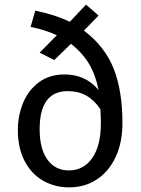

<svg xmlns="http://www.w3.org/2000/svg" viewBox="-20 -796 610 828"><path d="M508 -265Q508 -182 479 -119.5Q450 -57 398 -22.5Q346 12 278 12Q216 12 165.5 -17Q115 -46 86 -102Q57 -158 57 -235Q57 -297 79.5 -352Q102 -407 147.5 -441Q193 -475 258 -475Q349 -475 405 -408Q393 -471 364.5 -519.5Q336 -568 286 -607L214 -537L151 -569L225 -644Q173 -668 112 -680L132 -750Q217 -733 281 -702L351 -776L405 -729L342 -664Q432 -596 470 -500.5Q508 -405 508 -265ZM415 -266Q415 -287 413 -325Q387 -364 352.5 -383.5Q318 -403 272 -403Q151 -403 151 -239Q151 -153 185 -107Q219 -61 277 -61Q340 -61 377.5 -114Q415 -167 415 -266Z"/></svg>

Font: Fira Sans
Style: Regular
Weight: 400
Designer: bBox Type GmbH & Carrois Corporate GbR & Edenspiekermann AG
Foundry: bBox Type GmbH & Carrois Corporate GbR & Edenspiekermann AG
Version: Version 4.301